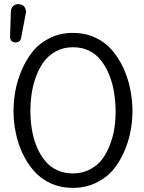

<svg xmlns="http://www.w3.org/2000/svg" viewBox="-20 -888 691 922"><path d="M535.2 -354C535.2 -326.2 533.2 -299.3 529.3 -272.5C525.4 -245.6 518.1 -219.2 507.8 -192.4C497.6 -165.5 485.4 -142.6 470.2 -122.6C455.1 -102.5 435.5 -86.9 411.6 -74.2C387.7 -61.5 360.4 -55.2 330.1 -55.2C302.2 -55.2 277.3 -60.5 254.9 -70.8C232.4 -81.1 212.9 -95.7 197.8 -114.3C182.6 -132.8 169.9 -152.8 160.2 -174.8C150.4 -196.8 142.1 -220.7 136.7 -247.6C129.4 -282.2 126 -317.9 126 -354C126 -381.8 127.9 -409.2 131.8 -436.5C135.7 -463.9 142.6 -491.2 152.3 -518.6C162.1 -545.9 174.8 -570.3 189.9 -590.8C205.1 -611.3 224.6 -628.4 248.5 -641.6C272.5 -654.8 299.8 -661.1 330.1 -661.1C357.9 -661.1 383.3 -656.2 405.8 -645.5C428.2 -634.8 447.3 -620.1 462.4 -601.1C477.5 -582 490.2 -561.5 500 -539.1C509.8 -516.6 518.1 -491.7 523.9 -464.8C531.2 -429.2 535.2 -392.6 535.2 -354ZM44.9 -354C44.9 -317.9 48.8 -282.7 56.2 -248C63.5 -213.4 74.2 -180.7 88.4 -150.9C102.5 -121.1 120.1 -93.3 142.1 -67.9C164.1 -42.5 190.9 -22.5 223.1 -7.8C255.4 6.8 291 14.2 330.1 14.2C370.1 14.2 406.2 6.3 439.5 -9.3C472.7 -24.9 500 -45.4 521.5 -70.3C543 -95.2 560.5 -124.5 575.2 -157.2C589.8 -189.9 600.1 -223.1 606.4 -255.9C612.8 -288.6 616.2 -321.3 616.2 -354C616.2 -389.6 612.3 -426.3 604.5 -463.9C597.2 -499 586.4 -531.7 572.3 -562C558.1 -592.3 540.5 -620.6 518.6 -646.5C496.6 -672.4 469.7 -692.4 437.5 -707.5C405.3 -722.7 369.6 -730 330.1 -730C290 -730 253.9 -722.2 220.7 -706.1C187.5 -689.9 160.2 -668.9 139.2 -643.1C118.2 -617.2 100.1 -587.9 85.4 -554.2C70.8 -520.5 60.5 -487.3 54.2 -453.6C47.9 -419.9 44.9 -386.7 44.9 -354ZM28.3 -710C28.3 -705.1 29.3 -701.2 31.2 -697.3L34.2 -692.9C38.6 -688 44.4 -685.1 51.8 -684.1H54.7C60.1 -684.1 64.9 -685.1 69.8 -688C76.2 -691.4 79.6 -697.3 81.1 -704.6L104.5 -827.1C104.5 -828.6 105 -830.6 105 -832C105 -839.4 103 -845.2 99.6 -851.1C98.6 -852.5 97.7 -854 96.2 -856C90.8 -862.8 83 -866.7 73.2 -867.7C70.8 -868.2 68.8 -868.2 66.4 -868.2C60.5 -868.2 55.2 -866.7 49.8 -863.8C39.6 -857.9 33.7 -848.1 32.2 -835Z"/></svg>

Font: Tuffy
Style: Regular
Weight: 500
Designer: Thatcher Ulrich, Karoly Barta and Michael Everson
Version: Version 001.270